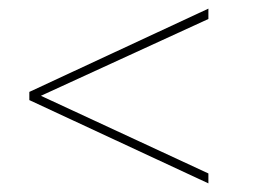

<svg xmlns="http://www.w3.org/2000/svg" viewBox="-20 -453 587 445"><path d="M463 -28 48 -221V-240L463 -433V-409L64 -226V-236L463 -51Z"/></svg>

Font: Ysabeau Office Thin
Style: Italic
Weight: 250
Italic angle: -12°
Designer: Christian Thalmann (Catharsis Fonts)
Version: Version 2.001;gftools[0.9.30]; featfreeze: tnum,lnum,ss02